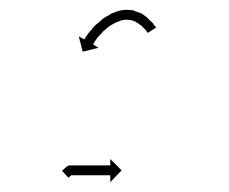

<svg xmlns="http://www.w3.org/2000/svg" viewBox="-20 -525 466 390"><path d="M115 -186Q115 -187 118 -188Q120 -189 121 -189Q122 -189 124 -189Q125 -189 128 -189Q130 -189 133 -189Q136 -189 139 -189Q143 -189 147 -189Q150 -189 154 -189Q158 -189 162 -189Q166 -189 170 -189Q174 -189 177 -189Q181 -189 185 -189Q188 -189 191 -189Q194 -189 196 -189Q199 -189 200 -189Q203 -189 203 -189Q203 -189 204 -189V-202L227 -179L204 -155V-169Q203 -169 203 -169Q203 -169 200 -169Q198 -169 196 -169Q194 -169 191 -169Q188 -169 185 -169Q181 -169 177 -169Q174 -169 170 -169Q166 -169 162 -169Q158 -169 154 -169Q150 -169 147 -169Q143 -169 139 -169Q136 -169 133 -169Q130 -169 128 -169Q125 -169 124 -169Q122 -169 121 -169Q120 -169 124 -170Q128 -171 127 -171Q124 -168 119 -164L106 -178Q111 -183 115 -186ZM279 -460Q279 -460 279 -459.5Q279 -459 279 -459Q279 -459 279 -459Q279 -459 279 -459Q278 -461 277 -463Q277 -463 277 -463Q277 -463 277 -463Q277 -463 277 -463Q277 -463 277 -463Q275 -465 272 -468Q272 -468 272 -468Q272 -468 272 -468Q272 -468 272 -468Q272 -468 272 -468Q269 -471 265 -475Q265 -475 265 -475Q265 -475 265 -474Q265 -474 265 -474Q265 -474 265 -474Q261 -478 256 -480Q256 -480 256.5 -480Q257 -480 257 -480Q257 -480 257 -480Q257 -480 257 -480Q252 -483 246 -484Q246 -484 246.5 -484Q247 -484 247 -484Q247 -484 247 -484Q247 -484 247 -484Q242 -485 236 -485Q236 -485 236 -485Q237 -485 237 -485Q231 -485 224 -483Q224 -483 224.5 -483Q225 -483 225 -483Q225 -483 225 -483Q225 -483 225 -483Q219 -481 212 -478Q212 -478 212 -478Q212 -478 212 -478Q212 -478 212.5 -478Q213 -478 213 -478Q207 -475 201 -471Q201 -471 201 -471Q201 -471 201 -471Q201 -471 201 -471Q201 -471 201 -471Q196 -467 191 -462Q191 -462 191 -462Q191 -462 191 -463Q191 -463 191 -463Q191 -463 191 -463Q187 -458 183 -454Q183 -454 183 -454Q183 -454 183 -454Q183 -454 183 -454Q183 -454 183 -454Q179 -450 176 -446Q176 -446 176.5 -446.5Q177 -447 177 -447Q177 -447 177 -447Q177 -447 177 -447Q174 -443 172 -440Q172 -440 172 -440Q172 -440 172 -440Q172 -440 172 -440Q172 -440 172 -440Q171 -438 170 -436Q170 -436 170 -436Q170 -436 170 -436Q170 -436 170 -436Q170 -436 170 -436Q169 -435 169 -435L180 -428L148 -420L140 -451L151 -445Q152 -445 152 -446Q152 -446 152 -446Q152 -446 152 -446Q152 -446 152 -446Q152 -446 152 -446Q154 -449 155 -451Q155 -451 155 -451Q155 -451 155 -451Q155 -451 155 -451Q155 -451 155 -451Q158 -455 160 -458Q160 -458 160.5 -458.5Q161 -459 161 -459Q161 -459 161 -459Q161 -459 161 -459Q164 -463 168 -467Q168 -467 168 -467Q168 -467 168 -467Q168 -468 168 -468Q168 -468 168 -468Q172 -472 177 -477Q177 -477 177 -477Q177 -477 177 -477Q177 -477 177.5 -477Q178 -477 178 -477Q183 -482 189 -487Q189 -487 189 -487Q189 -487 189 -487Q189 -487 189 -487Q189 -487 189 -487Q196 -492 203 -495Q203 -495 203 -495.5Q203 -496 203 -496Q203 -496 203 -496Q203 -496 203 -496Q211 -499 218 -502Q218 -502 218 -502Q218 -502 219 -502Q219 -502 219 -502Q219 -502 219 -502Q227 -505 235 -505Q235 -505 235 -505Q236 -505 236 -505Q244 -505 251 -504Q251 -504 251.5 -504Q252 -504 252 -504Q252 -504 252 -503.5Q252 -503 252 -503Q259 -501 266 -498Q266 -498 266 -498Q266 -498 266 -498Q266 -498 266.5 -498Q267 -498 267 -498Q272 -494 278 -490Q278 -490 278 -490Q278 -490 278 -490Q278 -490 278 -490Q278 -490 278 -490Q282 -486 286 -482Q286 -482 286 -482Q286 -482 286 -482Q286 -482 286 -482Q286 -482 286 -482Q290 -479 292 -476Q292 -476 292 -475.5Q292 -475 292 -475Q292 -475 292 -475Q292 -475 292 -475Q294 -473 296 -471Q296 -471 296 -471Q296 -471 296 -471Q296 -471 296 -471Q296 -471 296 -471Q296 -470 297 -469L280 -458Q280 -459 279 -460Z"/></svg>

Font: FRB American Cursive Just Arrows
Style: Italic
Weight: 400
Italic angle: -25°
Version: Version 2.0;Modular Font Editor K font №1